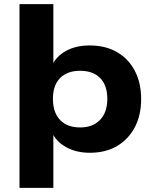

<svg xmlns="http://www.w3.org/2000/svg" viewBox="-20 -725 745 925"><path d="M74 180V-705H237V-408H230Q250 -453 297.5 -479.5Q345 -506 412 -506Q489 -506 544.5 -473.5Q600 -441 630 -383Q660 -325 660 -248Q660 -170 629.5 -112Q599 -54 544 -21.5Q489 11 413 11Q348 11 299.5 -15.5Q251 -42 230 -88H237V180ZM366 -111Q427 -111 462 -147.5Q497 -184 497 -249Q497 -314 462.5 -349Q428 -384 366 -384Q304 -384 269.5 -349Q235 -314 235 -249Q235 -183 269.5 -147Q304 -111 366 -111Z"/></svg>

Font: Nunito Sans 10pt SemiExpanded ExtraBold
Style: Regular
Weight: 800
Width: 6
Designer: Vernon Adams
Foundry: Vernon Adams
Version: Version 3.101;gftools[0.9.27]